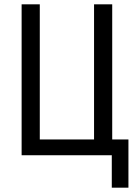

<svg xmlns="http://www.w3.org/2000/svg" viewBox="-20 -718 640 888"><path d="M497 0H80V-698H164V-73H415V-698H499V-73H574V150H497Z"/></svg>

Font: Lilex
Style: Regular
Weight: 400
Monospace: yes
Designer: Mike Abbink, Paul van der Laan, Pieter van Rosmalen, Mikhael Khrustik
Foundry: Mikhael Khrustik
Version: Version 2.510